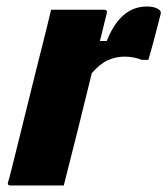

<svg xmlns="http://www.w3.org/2000/svg" viewBox="-20 -570 514 590"><path d="M176 0H13Q1 0 5 -11Q7 -16 15 -48Q23 -80 35 -128.5Q47 -177 61 -233.5Q75 -290 88.5 -344.5Q102 -399 113 -442Q120 -469 126 -494Q132 -519 137 -540H300Q311 -540 308 -529Q303 -508 297.5 -486.5Q292 -465 287 -444H308Q350 -550 431 -550Q446 -550 456.5 -546.5Q467 -543 471 -538Q475 -534 474 -528Q464 -489 455.5 -456.5Q447 -424 436 -386H416Q403 -391 390 -393.5Q377 -396 363 -396Q336 -396 311.5 -385Q287 -374 262 -345Q241 -259 219.5 -172.5Q198 -86 176 0Z"/></svg>

Font: Recursive Sn Lnr St XBd
Style: Italic
Weight: 800
Italic angle: -15°
Version: Version 1.079;hotconv 1.0.112;makeotfexe 2.5.65598; ttfautoh